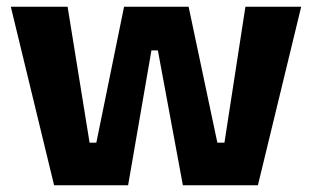

<svg xmlns="http://www.w3.org/2000/svg" viewBox="-20 -548 923 568"><path d="M140 0 12 -528H180L245 -126H265L347 -528H538L623 -126H644L706 -528H871L743 0H521L447 -399H428L359 0Z"/></svg>

Font: Bricolage Grotesque 10pt ExtraBold
Style: Regular
Weight: 800
Designer: Mathieu Triay
Foundry: Atelier Triay
Version: Version 1.000; ttfautohint (v1.8.4.7-5d5b);gftools[0.9.32]